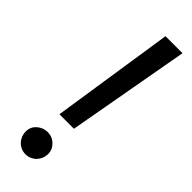

<svg xmlns="http://www.w3.org/2000/svg" viewBox="-247 -746 771 771"><g transform="rotate(45 139.0 -360.5)"><path d="M166.2 -727.3H262.8L169 -204.5H86.6ZM58.6 -103Q78.5 -120.7 103.7 -120.7Q130.7 -120.7 149.1 -102.3Q168.3 -83.5 167.6 -58.2Q167.3 -45.1 162.3 -33.4Q157.3 -21.7 148.8 -13Q140.3 -4.3 128.7 0.7Q117.2 5.7 103.7 5.7Q90.2 5.7 78.7 0.7Q67.1 -4.3 58.6 -13Q50.1 -21.7 45.1 -33.4Q40.1 -45.1 39.8 -58.2Q39.1 -85.6 58.6 -103Z"/></g></svg>

Font: Inter P
Style: Italic
Weight: 400
Italic angle: -9.40001°
Designer: Rasmus Andersson
Foundry: rsms
Version: Version 3.018;git-588b23468